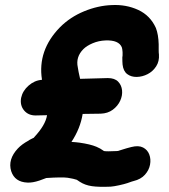

<svg xmlns="http://www.w3.org/2000/svg" viewBox="-20 -718 663 755"><path d="M415 16Q428 15 448.5 10.5Q469 6 481 2L498 -4L505 -6Q534 -13 550 -31Q566 -49 570 -70.5Q574 -92 567 -110.5Q560 -129 542.5 -138Q525 -147 497 -140Q477 -135 465 -131Q453 -127 449 -126Q445 -124 439 -124Q401 -122 389 -124Q374 -135 359 -141Q335 -151 293 -157Q278 -159 261 -160Q296 -213 305 -270Q345 -271 376 -271Q404 -272 423.5 -286.5Q443 -301 452.5 -321.5Q462 -342 460 -362.5Q458 -383 444.5 -397Q431 -411 404 -411Q363 -410 295 -408Q288 -438 286 -453Q277 -494 308 -525Q321 -538 344.5 -548Q368 -558 395 -559Q447 -561 459 -532Q461 -527 462 -513V-500L461 -492Q461 -475 462 -464Q465 -438 480.5 -426.5Q496 -415 518 -415.5Q540 -416 560.5 -426.5Q581 -437 594 -457Q607 -477 605 -504Q604 -510 604 -520Q604 -531 604 -537Q604 -543 604 -544Q603 -582 593 -608Q571 -657 523.5 -679Q476 -701 419 -698Q365 -696 310.5 -673.5Q256 -651 216 -611Q127 -520 145 -405L144 -404Q116 -402 92.5 -381.5Q69 -361 63 -333Q58 -304 74.5 -284Q91 -264 120 -264Q141 -265 165 -265Q159 -226 114 -178V-177Q110 -175 102 -171Q94 -167 92 -165Q66 -151 50 -134Q10 -91 24 -45Q38 -2 88 0Q108 1 135 -8L162 -18Q224 -22 246 -19Q271 -15 282 -11Q283 -10 294 -3Q314 10 341 14Q368 18 415 16Z"/></svg>

Font: Balsamiq Sans
Style: Bold Italic
Weight: 700
Italic angle: -12°
Designer: Michael Angeles
Foundry: Balsamiq SRL
Version: Version 1.020; ttfautohint (v1.8.4.7-5d5b);gftools[0.9.26]